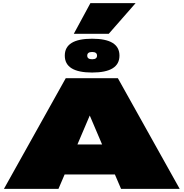

<svg xmlns="http://www.w3.org/2000/svg" viewBox="-20 -1195 1162 1215"><path d="M5 0 396 -700H726L1117 0H746L707 -91H389L350 0ZM470 -281H626L548 -464ZM563 -736Q390 -736 390 -843Q390 -950 563 -950Q736 -950 736 -843Q736 -736 563 -736ZM563 -820Q594 -820 594 -843Q594 -866 563 -866Q532 -866 532 -843Q532 -820 563 -820ZM447 -981 552 -1175H838L668 -981Z"/></svg>

Font: Georama ExtraExtended Black
Style: Regular
Weight: 900
Width: 8
Designer: Jean-Baptiste Levee
Foundry: Production Type
Version: Version 1.000